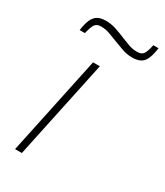

<svg xmlns="http://www.w3.org/2000/svg" viewBox="-180 -785 736 858"><g transform="rotate(30 188.0 -355.5)"><path d="M46 0 154 -510H189L81 0ZM30 -605Q35 -641 44.5 -661.5Q54 -682 70 -691Q86 -700 112 -700Q139 -700 164.5 -691.5Q190 -683 216 -672Q236 -664 256.5 -656.5Q277 -649 301 -649Q324 -649 333 -663Q342 -677 349 -711H376Q371 -676 362 -655Q353 -634 336.5 -625Q320 -616 294 -616Q267 -616 241.5 -625Q216 -634 190 -644Q170 -652 149.5 -659.5Q129 -667 105 -667Q83 -667 74 -653Q65 -639 57 -605Z"/></g></svg>

Font: Saira Thin Thin
Style: Italic
Weight: 250
Italic angle: -12°
Version: Version 1.101